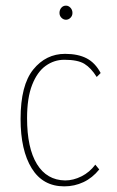

<svg xmlns="http://www.w3.org/2000/svg" viewBox="-20 -650 415 681"><path d="M208 11Q132 11 92.5 -53Q53 -117 53 -228Q53 -348 98 -403.5Q143 -459 211 -459Q257 -459 287.5 -443Q318 -427 337 -391L323 -377Q303 -409 279.5 -423.5Q256 -438 208 -438Q172 -438 142 -416.5Q112 -395 94 -349Q76 -303 76 -231Q76 -125 111 -68Q146 -11 211 -10Q240 -10 269 -24.5Q298 -39 318 -66L332 -49Q308 -19 276 -4Q244 11 208 11ZM214 -580Q205 -580 198 -587Q191 -594 191 -604Q191 -615 197.5 -622.5Q204 -630 214 -630Q223 -630 230 -622.5Q237 -615 237 -604Q237 -594 230 -587Q223 -580 214 -580Z"/></svg>

Font: Inconsolata Condensed ExtraLight
Style: Regular
Weight: 200
Width: 3
Monospace: yes
Designer: Raph Levien, Cyreal, Brenton Simpson
Foundry: Raph Levien, Cyreal, Google
Version: Version 3.100; ttfautohint (v1.8.4.7-5d5b)